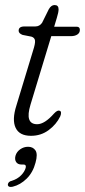

<svg xmlns="http://www.w3.org/2000/svg" viewBox="-20 -531 337 762"><path d="M105 -385.5 69.5 -392.5Q54 -398.5 54 -409Q54 -426 77 -426H120Q137 -426 147 -440.5L174 -495Q183.5 -511 196.5 -511Q212.5 -511 212.5 -494Q212.5 -482.5 205.5 -460L195 -425H284Q297 -425 297 -412.5Q297 -400.5 287 -394Q277 -387.5 261 -387.5H183.5L101 -115.5Q77.5 -38 127.5 -38Q157 -38 194.5 -80.5Q208 -95 216.5 -91.5Q222 -90 222.2 -83.5Q222.5 -77 219 -69Q203.5 -37 173 -14.5Q142.5 8 103 8Q57 8 42 -23.8Q27 -55.5 45 -112L111 -329.5Q120.5 -358.5 119 -370Q117.5 -381.5 105 -385.5ZM66 122Q50.5 122 44 112Q37.5 102 41.5 87Q46 71.5 60.2 61.5Q74.5 51.5 91.5 51.5Q111 51.5 120.8 66Q130.5 80.5 121 114.5Q111 153 86 177.8Q61 202.5 30.5 210Q13 214 11 202.5Q12 189.5 27 186.5Q49 179.5 63.2 165.2Q77.5 151 82 135Q85 122 73.5 122Z"/></svg>

Font: Fraunces 144pt SuperSoft Light
Style: Italic
Weight: 300
Italic angle: -16°
Version: Version 1.000;[b76b70a41]